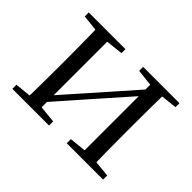

<svg xmlns="http://www.w3.org/2000/svg" viewBox="-108 -717 917 917"><g transform="rotate(45 350.5 -258.0)"><path d="M43.5 0H291.3V-27.8L186.3 -38.6H151.7L43.5 -27.8ZM410.9 0H656.2V-27.8L548 -38.6H513.6L410.9 -27.8ZM123.1 0H204.7V-516H123.1C125.3 -467.4 126.3 -355.1 126.3 -288.3V-228.5C126.3 -160.1 125.3 -48.6 123.1 0ZM182.1 -46.9 360.1 -249.4 538.4 -451H549.7L516 -470.9L335.2 -265.6L158.3 -65.8H146.9ZM495.1 0H576.4C574.4 -48.6 573.4 -160.1 573.4 -228.5V-288.3C573.4 -355.1 574.4 -467.4 576.4 -516H495.1ZM43.5 -489.1 152.7 -477.4H187.1L291.3 -489.1V-516H43.5ZM410.9 -489.1 514.4 -477.4H548.8L656.2 -489.1V-516H410.9Z"/></g></svg>

Font: Source Han Serif CN VF
Style: Regular
Weight: 250
Designer: Ryoko NISHIZUKA 西塚涼子 (kana & ideographs); Frank Grießhammer (Latin, Greek & Cyrillic); Wenlong ZHANG 张文龙 (bopomofo); San
Foundry: Adobe
Version: Version 2.002;hotconv 1.1.0;makeotfexe 2.6.0